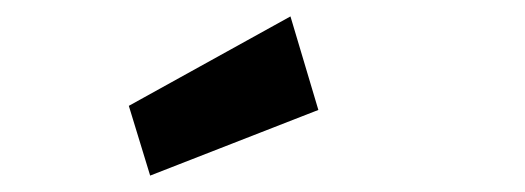

<svg xmlns="http://www.w3.org/2000/svg" viewBox="-20 -744 640 234"><path d="M368 -610 163 -530 137 -615 334 -724Z"/></svg>

Font: LilGrotesk Bold
Style: Regular
Weight: 700
Designer: BSozoo
Foundry: BSozoo
Version: Version 1.001;PS 001.001;hotconv 1.0.70;makeotf.lib2.5.58329